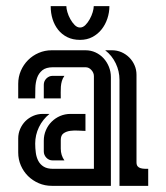

<svg xmlns="http://www.w3.org/2000/svg" viewBox="-20 -603 540 623"><path d="M284.7 -55.2V-356Q284.7 -366.7 276.6 -375.7Q268.6 -384.8 257.3 -384.8H152.3Q129.4 -384.8 117.4 -375Q105.5 -365.2 100.3 -350.3Q95.2 -335.4 94.7 -317.6Q94.2 -299.8 94.2 -283.7H39.1V-331.1Q39.1 -353.5 47.6 -373.3Q56.2 -393.1 71 -408Q85.9 -422.9 105.7 -431.4Q125.5 -439.9 147.9 -439.9H257.3Q274.9 -439.9 290 -432.9Q305.2 -425.8 316.2 -413.8Q327.1 -401.9 333.5 -386Q339.8 -370.1 339.8 -353V0H147.9Q125.5 0 105.7 -8.5Q85.9 -17.1 71 -31.7Q56.2 -46.4 47.6 -66.2Q39.1 -85.9 39.1 -108.4V-153.8Q39.1 -169.9 45.4 -184.6Q51.8 -199.2 62.5 -210Q73.2 -220.7 87.9 -227.1Q102.5 -233.4 118.7 -233.4H140.6Q118.7 -215.8 106.4 -190.4Q94.2 -165 94.2 -137.2Q94.2 -122.1 96.2 -107.4Q98.1 -92.8 104.2 -81.1Q110.4 -69.3 121.8 -62.3Q133.3 -55.2 152.3 -55.2ZM367.7 -344.2Q367.7 -372.1 355.5 -397.5Q343.3 -422.9 321.3 -439.9H343.3Q359.9 -439.9 374.3 -433.6Q388.7 -427.2 399.4 -416.5Q410.2 -405.8 416.5 -391.4Q422.9 -377 422.9 -360.4V-76.7Q422.9 -67.9 426.5 -63.5Q430.2 -59.1 436 -57.4Q441.9 -55.7 448.5 -55.4Q455.1 -55.2 460.9 -55.2V0H367.7ZM239.7 -473.6Q216.3 -473.6 198.5 -482.4Q180.7 -491.2 168.7 -506.3Q156.7 -521.5 150.6 -541Q144.5 -560.5 144.5 -582.5V-583H195.3Q195.3 -575.2 198.7 -563.5Q202.1 -551.8 208.3 -540.8Q214.4 -529.8 222.4 -521.7Q230.5 -513.7 239.7 -513.7Q249 -513.7 257.1 -521.7Q265.1 -529.8 271.2 -540.8Q277.3 -551.8 280.8 -563.5Q284.2 -575.2 284.2 -583H335Q335 -562.5 328.4 -542.7Q321.8 -522.9 309.6 -507.6Q297.4 -492.2 279.8 -482.9Q262.2 -473.6 239.7 -473.6ZM257.3 -233.4V-178.2Q248.5 -178.2 234.9 -179.2Q221.2 -180.2 208.3 -178.5Q195.3 -176.8 186.3 -170.4Q177.2 -164.1 177.2 -148.9V-120.6Q177.2 -99.1 189 -82.5H150.9Q138.7 -82.5 130.4 -91.3Q122.1 -100.1 122.1 -111.8V-146.5Q122.1 -164.6 128.9 -180.4Q135.7 -196.3 147.5 -208Q159.2 -219.7 175 -226.6Q190.9 -233.4 209 -233.4ZM189 -356.9Q183.1 -348.6 180.7 -339.8Q178.2 -331.1 177.5 -321.8Q176.8 -312.5 177 -303Q177.2 -293.5 177.2 -283.7H122.1V-328.1Q122.1 -339.8 130.6 -348.4Q139.2 -356.9 150.9 -356.9Z"/></svg>

Font: Isar CAT
Style: Regular
Weight: 400
Designer: Digitized by Peter Wiegel
Foundry: CAT-Fonts, Peter Wiegel
Version: Version 1.000; ttfautohint (v1.3)